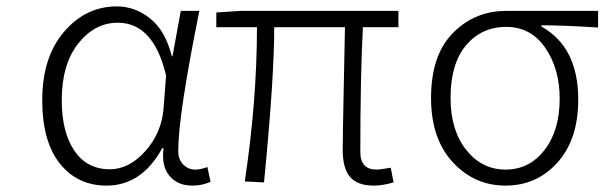

<svg xmlns="http://www.w3.org/2000/svg" viewBox="-20 -567 1889 600"><path d="M313 13Q222 13 167 -56Q112 -125 112 -254Q112 -388 180 -467.5Q248 -547 345 -547Q402 -547 449.5 -509Q497 -471 517 -391H519L545 -533H603Q537 -207 537 -95Q537 -69 552.5 -53Q568 -37 590 -37Q606 -37 628 -45L638 1Q612 13 581 13Q535 13 509.5 -17.5Q484 -48 491 -104H487Q423 13 313 13ZM323 -38Q383 -38 433.5 -94Q484 -150 491 -226L499 -331Q460 -496 348 -496Q276 -496 224.5 -431Q173 -366 173 -254Q173 -154 212.5 -96Q252 -38 323 -38Z M1148 13Q1097 13 1074 -14Q1051 -41 1051 -98Q1051 -135 1054 -283.5Q1057 -432 1058 -482H837Q837 -323 805 3L745 0Q783 -254 783 -482H656V-528L731 -533H1225V-482H1114Q1106 -329 1106 -92Q1106 -37 1157 -37Q1168 -37 1201 -43L1210 3Q1176 13 1148 13Z M1560 13Q1462 13 1394.5 -60.5Q1327 -134 1327 -261Q1327 -394 1395 -463.5Q1463 -533 1563 -533H1849V-481Q1740 -488 1672 -488V-484Q1787 -420 1787 -256Q1787 -131 1722 -59Q1657 13 1560 13ZM1729 -259Q1729 -352 1684 -417.5Q1639 -483 1562 -483Q1485 -483 1436.5 -425.5Q1388 -368 1388 -261Q1388 -160 1437 -98.5Q1486 -37 1560 -37Q1634 -37 1681.5 -98Q1729 -159 1729 -259Z"/></svg>

Font: NotoSansHansLight
Style: Regular
Weight: 300
Designer: Ryoko NISHIZUKA  (kana & ideographs); Paul D. Hunt (Latin, Greek & Cyrillic); Wenlong ZHANG  (bopomofo); Sandoll Communi
Foundry: Adobe Systems Incorporated
Version: Version 1.00;December 8, 2021;FontCreator 13.0.0.2675 64-bit